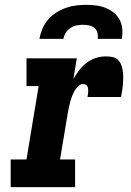

<svg xmlns="http://www.w3.org/2000/svg" viewBox="-20 -770 540 790"><path d="M24 0V-114H89L139 -416H89V-530H296L282 -445Q293 -464 306 -481Q319 -498 336.5 -511.5Q354 -525 374.5 -531.5Q395 -538 415 -538Q429 -538 442 -535.5Q455 -533 464.5 -524.5Q474 -516 478.5 -504Q483 -492 485 -479Q487 -466 487 -452.5Q487 -439 486 -425.5Q485 -412 483 -398.5Q481 -385 478 -371H340Q341 -377 342 -382.5Q343 -388 343 -393.5Q343 -399 342.5 -404.5Q342 -410 339.5 -415Q337 -420 332 -422Q327 -424 322 -424Q310 -424 301 -415Q292 -406 286 -395Q280 -384 276 -373Q272 -362 269 -351Q266 -340 263.5 -328.5Q261 -317 259 -305L227 -114H289V0ZM142 -610Q146 -631 154.5 -651.5Q163 -672 177.5 -689Q192 -706 211 -718Q230 -730 251 -737.5Q272 -745 293 -747.5Q314 -750 335 -750Q355 -750 375.5 -747.5Q396 -745 414.5 -737.5Q433 -730 448 -718Q463 -706 472 -689Q481 -672 483 -651.5Q485 -631 481 -610H382Q384 -623 381 -635Q378 -647 368.5 -655Q359 -663 346.5 -665.5Q334 -668 321 -668Q308 -668 295 -665.5Q282 -663 270 -655Q258 -647 250.5 -635Q243 -623 241 -610Z"/></svg>

Font: Iosevka Slab Heavy Oblique
Style: Regular
Weight: 900
Italic angle: -9°
Monospace: yes
Designer: Belleve Invis
Foundry: Belleve Invis
Version: Version 11.1.1; ttfautohint (v1.8.3)